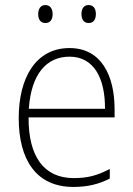

<svg xmlns="http://www.w3.org/2000/svg" viewBox="-20 -729 527 759"><path d="M131 -673C131 -653 140 -638 159 -638C179 -638 188 -652 188 -673C188 -694 179 -709 159 -709C140 -709 131 -693 131 -673ZM302 -674C302 -653 311 -638 330 -638C350 -638 359 -652 359 -674C359 -694 350 -709 330 -709C311 -709 302 -694 302 -674ZM255 -539C121 -539 54 -421 54 -262C54 -99 122 10 270 10C327 10 370 -1 414 -23V-61C362 -34 325 -25 271 -25C154 -25 92 -110 93 -265H433V-297C433 -431 380 -539 255 -539ZM255 -505C352 -505 396 -418 395 -299H94C103 -435 163 -505 255 -505Z"/></svg>

Font: Noto Sans Lao UI SemCond ExtLt
Style: Regular
Weight: 200
Width: 4
Designer: Monotype Design Team
Foundry: Monotype Imaging Inc.
Version: Version 2.000